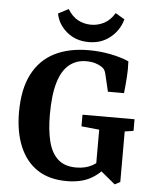

<svg xmlns="http://www.w3.org/2000/svg" viewBox="-54 -801 688 856"><g transform="rotate(5 290.0 -373.5)"><path d="M276 9Q198 9 145.5 -25.5Q93 -60 65.5 -125Q38 -190 38 -279Q38 -382 72.5 -449Q107 -516 171 -548.5Q235 -581 325 -581Q373 -581 420 -572Q467 -563 504 -547Q506 -512 503.5 -476Q501 -440 497 -404H425L406 -484Q403 -495 399 -501Q395 -507 387 -512Q376 -520 358.5 -525.5Q341 -531 317 -531Q273 -531 241 -505Q209 -479 192.5 -423.5Q176 -368 176 -280Q176 -211 188.5 -160.5Q201 -110 231 -82.5Q261 -55 313 -55Q354 -55 384.5 -71.5Q415 -88 434 -119L453 -80Q429 -41 385.5 -16Q342 9 276 9ZM491 5 422 -52H401V-232L321 -240V-292H554V-240L515 -234V-8ZM320 -617Q262 -617 222 -650.5Q182 -684 173 -732L219 -756Q238 -724 265 -709.5Q292 -695 324 -695Q354 -695 381.5 -709Q409 -723 429 -756L470 -732Q457 -683 417 -650Q377 -617 320 -617Z"/></g></svg>

Font: Rasa SemiBold
Style: Regular
Weight: 600
Designer: Anna Giedrys (Yrsa+Rasa design), David Brezina (Yrsa art-direction, Rasa art-direction, design)
Foundry: Rosetta Type Foundry
Version: Version 2.004